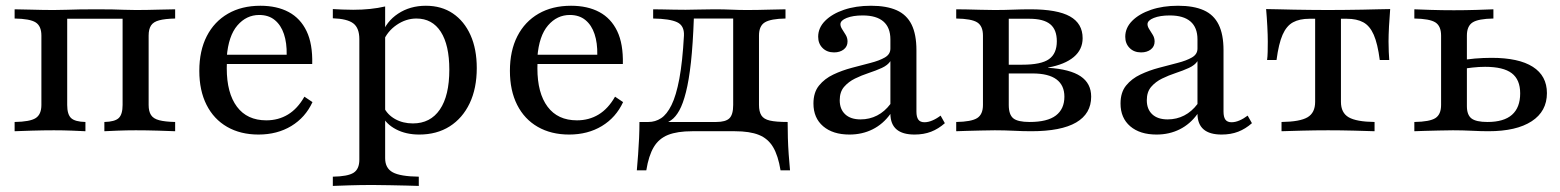

<svg xmlns="http://www.w3.org/2000/svg" viewBox="-20 -447 5313 654"><path d="M29.8 0V-31.5Q82.3 -32.3 101.6 -44.8Q121 -57.3 121 -89.5V-325.8Q121 -358.1 101.6 -370.6Q82.3 -383.1 29.8 -383.9V-415.3Q49.2 -415.3 87.9 -414.1Q126.6 -412.9 162.9 -412.9Q186.3 -412.9 206.9 -413.7Q227.4 -414.5 251.2 -414.9Q275 -415.3 308.9 -415.3Q341.9 -415.3 362.9 -414.9Q383.9 -414.5 401.6 -413.7Q419.4 -412.9 442.7 -412.9Q479.8 -412.9 518.5 -414.1Q557.3 -415.3 576.6 -415.3V-383.9Q541.9 -383.1 522.2 -377.8Q502.4 -372.6 494.4 -360.1Q486.3 -347.6 486.3 -325.8V-89.5Q486.3 -67.7 494.4 -55.2Q502.4 -42.7 522.2 -37.5Q541.9 -32.3 576.6 -31.5V0Q557.3 -0.8 518.5 -2Q479.8 -3.2 442.7 -3.2Q411.3 -3.2 381 -2Q350.8 -0.8 335.5 0V-31.5Q371 -32.3 384.3 -44.8Q397.6 -57.3 397.6 -89.5V-387.1L402.4 -383.1H204.8L208.9 -387.1V-89.5Q208.9 -57.3 222.2 -44.8Q235.5 -32.3 271 -31.5V0Q255.6 -0.8 225.8 -2Q196 -3.2 163.7 -3.2Q127.4 -3.2 88.3 -2Q49.2 -0.8 29.8 0Z M860.5 11.3Q799.2 11.3 753.6 -14.9Q708.1 -41.1 683.5 -89.9Q658.9 -138.7 658.9 -205.6Q658.9 -274.2 684.3 -323.8Q709.7 -373.4 756.5 -400.4Q803.2 -427.4 866.9 -427.4Q923.4 -427.4 963.3 -406Q1003.2 -384.7 1024.2 -341.1Q1045.2 -297.6 1043.5 -229H718.5L716.9 -260.5H956.5Q957.3 -300.8 947.2 -331Q937.1 -361.3 916.1 -378.6Q895.2 -396 862.9 -396Q819.4 -396 788.7 -360.5Q758.1 -325 752.4 -253.2L754 -250.8Q753.2 -242.7 752.8 -233.9Q752.4 -225 752.4 -214.5Q752.4 -129.8 787.1 -83.5Q821.8 -37.1 887.1 -37.1Q928.2 -37.1 960.9 -56.9Q993.5 -76.6 1016.9 -117.7L1044.4 -99.2Q1020.2 -46.8 972.2 -17.7Q924.2 11.3 860.5 11.3Z M1113.7 186.3V154.8Q1164.5 154 1184.3 141.5Q1204 129 1204 96.8V-313.7Q1204 -351.6 1183.5 -367.3Q1162.9 -383.1 1113.7 -384.7V-416.1Q1129 -415.3 1146.4 -414.5Q1163.7 -413.7 1183.1 -413.7Q1243.5 -413.7 1291.9 -425V91.9Q1291.9 125.8 1317.7 139.9Q1343.5 154 1406.5 154.8V186.3Q1391.1 185.5 1364.9 185.1Q1338.7 184.7 1308.5 183.9Q1278.2 183.1 1249.2 183.1Q1207.3 183.1 1170.2 184.3Q1133.1 185.5 1113.7 186.3ZM1408.1 11.3Q1362.9 11.3 1329 -6.5Q1295.2 -24.2 1281.5 -53.2L1287.1 -82.3Q1299.2 -56.5 1325.8 -41.5Q1352.4 -26.6 1386.3 -26.6Q1446 -26.6 1478.2 -73.8Q1510.5 -121 1510.5 -209.7Q1510.5 -293.5 1481.5 -338.7Q1452.4 -383.9 1398.4 -383.9Q1362.9 -383.9 1331 -362.1Q1299.2 -340.3 1284.7 -304.8L1280.6 -329Q1295.2 -373.4 1335.9 -400.4Q1376.6 -427.4 1430.6 -427.4Q1483.9 -427.4 1522.6 -401.2Q1561.3 -375 1582.7 -327.4Q1604 -279.8 1604 -215.3Q1604 -146 1579.8 -95.2Q1555.6 -44.4 1511.7 -16.5Q1467.7 11.3 1408.1 11.3Z M1918.5 11.3Q1857.3 11.3 1811.7 -14.9Q1766.1 -41.1 1741.5 -89.9Q1716.9 -138.7 1716.9 -205.6Q1716.9 -274.2 1742.3 -323.8Q1767.7 -373.4 1814.5 -400.4Q1861.3 -427.4 1925 -427.4Q1981.5 -427.4 2021.4 -406Q2061.3 -384.7 2082.3 -341.1Q2103.2 -297.6 2101.6 -229H1776.6L1775 -260.5H2014.5Q2015.3 -300.8 2005.2 -331Q1995.2 -361.3 1974.2 -378.6Q1953.2 -396 1921 -396Q1877.4 -396 1846.8 -360.5Q1816.1 -325 1810.5 -253.2L1812.1 -250.8Q1811.3 -242.7 1810.9 -233.9Q1810.5 -225 1810.5 -214.5Q1810.5 -129.8 1845.2 -83.5Q1879.8 -37.1 1945.2 -37.1Q1986.3 -37.1 2019 -56.9Q2051.6 -76.6 2075 -117.7L2102.4 -99.2Q2078.2 -46.8 2030.2 -17.7Q1982.3 11.3 1918.5 11.3Z M2149.2 133.1Q2151.6 106.5 2153.6 78.6Q2155.6 50.8 2156.9 23Q2158.1 -4.8 2158.1 -31.5H2419.4Q2451.6 -31.5 2464.5 -44Q2477.4 -56.5 2477.4 -89.5V-386.3L2480.6 -383.9H2338.7L2343.5 -386.3Q2340.3 -296.8 2333.5 -234.7Q2326.6 -172.6 2316.5 -133.1Q2306.5 -93.5 2294 -71Q2281.5 -48.4 2266.5 -37.9Q2251.6 -27.4 2234.7 -23.4L2188.7 -31.5Q2212.1 -31.5 2231.9 -44.4Q2251.6 -57.3 2267.3 -89.1Q2283.1 -121 2294 -178.6Q2304.8 -236.3 2309.7 -325.8Q2311.3 -359.7 2286.3 -371.4Q2261.3 -383.1 2204.8 -383.9V-415.3Q2218.5 -415.3 2236.7 -414.9Q2254.8 -414.5 2275.4 -414.1Q2296 -413.7 2315.3 -413.7Q2336.3 -413.7 2359.7 -414.5Q2383.1 -415.3 2412.9 -415.3Q2446 -415.3 2471.8 -414.1Q2497.6 -412.9 2523.4 -412.9Q2560.5 -412.9 2598.4 -414.1Q2636.3 -415.3 2655.6 -415.3V-383.9Q2605.6 -383.1 2585.5 -371Q2565.3 -358.9 2565.3 -325.8V-89.5Q2565.3 -66.9 2573.4 -54Q2581.5 -41.1 2602.4 -36.3Q2623.4 -31.5 2662.9 -31.5Q2662.9 -4.8 2663.7 23Q2664.5 50.8 2666.5 78.6Q2668.5 106.5 2671 133.1H2638.7Q2630.6 83.1 2613.3 54Q2596 25 2564.9 12.5Q2533.9 0 2483.1 0H2337.9Q2287.1 0 2255.6 12.5Q2224.2 25 2206.9 54Q2189.5 83.1 2181.5 133.1Z M2873.4 11.3Q2816.9 11.3 2783.9 -16.9Q2750.8 -45.2 2750.8 -94.4Q2750.8 -132.3 2769.8 -155.6Q2788.7 -179 2818.5 -193.1Q2848.4 -207.3 2881.9 -216.1Q2915.3 -225 2945.2 -232.7Q2975 -240.3 2994 -251.2Q3012.9 -262.1 3012.9 -281.5V-312.9Q3012.9 -353.2 2989.1 -373.8Q2965.3 -394.4 2918.5 -394.4Q2885.5 -394.4 2864.1 -385.9Q2842.7 -377.4 2842.7 -364.5Q2842.7 -356.5 2848.8 -347.2Q2854.8 -337.9 2860.9 -327.8Q2866.9 -317.7 2866.9 -305.6Q2866.9 -288.7 2854 -278.6Q2841.1 -268.5 2821 -268.5Q2796.8 -268.5 2781.9 -283.5Q2766.9 -298.4 2766.9 -321.8Q2766.9 -352.4 2790.7 -376.2Q2814.5 -400 2854.8 -413.7Q2895.2 -427.4 2946.8 -427.4Q3000 -427.4 3034.3 -412.1Q3068.5 -396.8 3085.1 -363.3Q3101.6 -329.8 3101.6 -275.8V-66.9Q3101.6 -48.4 3108.1 -39.5Q3114.5 -30.6 3129 -30.6Q3141.9 -30.6 3156 -36.7Q3170.2 -42.7 3183.9 -53.2L3198.4 -27.4Q3176.6 -8.1 3151.6 1.6Q3126.6 11.3 3095.2 11.3Q3013.7 11.3 3012.9 -58.9Q2987.9 -24.2 2952.4 -6.5Q2916.9 11.3 2873.4 11.3ZM2911.3 -40.3Q2941.9 -40.3 2967.7 -53.6Q2993.5 -66.9 3012.9 -92.7V-238.7Q3004 -225 2983.9 -215.7Q2963.7 -206.5 2939.1 -198.4Q2914.5 -190.3 2892.3 -179.4Q2870.2 -168.5 2855.2 -151.2Q2840.3 -133.9 2840.3 -105.6Q2840.3 -75 2858.9 -57.7Q2877.4 -40.3 2911.3 -40.3Z M3237.1 0V-31.5Q3288.7 -32.3 3308.5 -44.8Q3328.2 -57.3 3328.2 -89.5V-325.8Q3328.2 -358.1 3308.9 -370.6Q3289.5 -383.1 3237.1 -383.9V-415.3Q3250 -415.3 3271.8 -414.9Q3293.5 -414.5 3319.4 -413.7Q3345.2 -412.9 3367.7 -412.9Q3400.8 -412.9 3430.6 -414.1Q3460.5 -415.3 3489.5 -415.3Q3581.5 -415.3 3624.6 -391.1Q3667.7 -366.9 3667.7 -316.9Q3667.7 -278.2 3637.5 -252.8Q3607.3 -227.4 3550 -216.9V-216.1Q3625 -211.3 3660.9 -187.1Q3696.8 -162.9 3696.8 -117.7Q3696.8 -59.7 3645.6 -29.8Q3594.4 0 3492.7 0Q3464.5 0 3433.1 -1.6Q3401.6 -3.2 3368.5 -3.2Q3346 -3.2 3320.6 -2.4Q3295.2 -1.6 3273 -1.2Q3250.8 -0.8 3237.1 0ZM3487.1 -31.5Q3547.6 -31.5 3576.6 -53.6Q3605.6 -75.8 3605.6 -117.7Q3605.6 -156.5 3578.6 -176.6Q3551.6 -196.8 3496.8 -196.8H3387.9V-226.6H3462.1Q3526.6 -226.6 3553.2 -245.6Q3579.8 -264.5 3579.8 -306.5Q3579.8 -346 3557.3 -364.5Q3534.7 -383.1 3486.3 -383.1H3410.5L3416.1 -387.9V-89.5Q3416.1 -56.5 3431.5 -44Q3446.8 -31.5 3487.1 -31.5Z M3919.4 11.3Q3862.9 11.3 3829.8 -16.9Q3796.8 -45.2 3796.8 -94.4Q3796.8 -132.3 3815.7 -155.6Q3834.7 -179 3864.5 -193.1Q3894.4 -207.3 3927.8 -216.1Q3961.3 -225 3991.1 -232.7Q4021 -240.3 4039.9 -251.2Q4058.9 -262.1 4058.9 -281.5V-312.9Q4058.9 -353.2 4035.1 -373.8Q4011.3 -394.4 3964.5 -394.4Q3931.5 -394.4 3910.1 -385.9Q3888.7 -377.4 3888.7 -364.5Q3888.7 -356.5 3894.8 -347.2Q3900.8 -337.9 3906.9 -327.8Q3912.9 -317.7 3912.9 -305.6Q3912.9 -288.7 3900 -278.6Q3887.1 -268.5 3866.9 -268.5Q3842.7 -268.5 3827.8 -283.5Q3812.9 -298.4 3812.9 -321.8Q3812.9 -352.4 3836.7 -376.2Q3860.5 -400 3900.8 -413.7Q3941.1 -427.4 3992.7 -427.4Q4046 -427.4 4080.2 -412.1Q4114.5 -396.8 4131 -363.3Q4147.6 -329.8 4147.6 -275.8V-66.9Q4147.6 -48.4 4154 -39.5Q4160.5 -30.6 4175 -30.6Q4187.9 -30.6 4202 -36.7Q4216.1 -42.7 4229.8 -53.2L4244.4 -27.4Q4222.6 -8.1 4197.6 1.6Q4172.6 11.3 4141.1 11.3Q4059.7 11.3 4058.9 -58.9Q4033.9 -24.2 3998.4 -6.5Q3962.9 11.3 3919.4 11.3ZM3957.3 -40.3Q3987.9 -40.3 4013.7 -53.6Q4039.5 -66.9 4058.9 -92.7V-238.7Q4050 -225 4029.8 -215.7Q4009.7 -206.5 3985.1 -198.4Q3960.5 -190.3 3938.3 -179.4Q3916.1 -168.5 3901.2 -151.2Q3886.3 -133.9 3886.3 -105.6Q3886.3 -75 3904.8 -57.7Q3923.4 -40.3 3957.3 -40.3Z M4345.2 0V-31.5Q4408.1 -32.3 4433.9 -47.6Q4459.7 -62.9 4459.7 -100V-383.1H4440.3Q4406.5 -383.1 4384.3 -371Q4362.1 -358.9 4348.8 -328.6Q4335.5 -298.4 4328.2 -242.7H4296Q4297.6 -254 4298 -270.2Q4298.4 -286.3 4298.4 -305.6Q4298.4 -326.6 4296.8 -357.3Q4295.2 -387.9 4292.7 -416.1Q4311.3 -416.1 4335.1 -415.3Q4358.9 -414.5 4386.7 -414.1Q4414.5 -413.7 4444 -413.3Q4473.4 -412.9 4503.2 -412.9Q4533.9 -412.9 4563.7 -413.3Q4593.5 -413.7 4621 -414.1Q4648.4 -414.5 4672.6 -415.3Q4696.8 -416.1 4715.3 -416.1Q4712.9 -387.9 4711.3 -357.3Q4709.7 -326.6 4709.7 -305.6Q4709.7 -286.3 4710.5 -270.2Q4711.3 -254 4712.1 -242.7H4679.8Q4672.6 -298.4 4659.3 -328.6Q4646 -358.9 4623.8 -371Q4601.6 -383.1 4567.7 -383.1H4547.6V-100Q4547.6 -62.9 4573.8 -47.6Q4600 -32.3 4662.1 -31.5V0Q4637.9 -0.8 4593.1 -2Q4548.4 -3.2 4504 -3.2Q4459.7 -3.2 4414.9 -2Q4370.2 -0.8 4345.2 0Z M4797.6 0V-31.5Q4850 -32.3 4869.4 -44.8Q4888.7 -57.3 4888.7 -89.5V-325.8Q4888.7 -358.1 4869.4 -370.6Q4850 -383.1 4797.6 -383.9V-415.3Q4816.1 -414.5 4853.6 -413.3Q4891.1 -412.1 4932.3 -412.1Q4971 -412.1 5010.1 -413.3Q5049.2 -414.5 5066.9 -415.3V-383.9Q5015.3 -383.1 4996 -370.6Q4976.6 -358.1 4976.6 -325.8V-85.5Q4976.6 -55.6 4992.3 -43.5Q5008.1 -31.5 5046.8 -31.5Q5102.4 -31.5 5130.2 -56Q5158.1 -80.6 5158.1 -129Q5158.1 -175.8 5129.4 -197.6Q5100.8 -219.4 5038.7 -219.4Q5018.5 -219.4 4995.6 -216.9Q4972.6 -214.5 4948.4 -209.7L4947.6 -239.5Q4975 -245.2 5004 -247.6Q5033.1 -250 5060.5 -250Q5153.2 -250 5201.2 -219.4Q5249.2 -188.7 5249.2 -129.8Q5249.2 -67.7 5197.2 -33.9Q5145.2 0 5050 0Q5025 0 4993.5 -1.6Q4962.1 -3.2 4929 -3.2Q4906.5 -3.2 4880.6 -2.4Q4854.8 -1.6 4833.1 -1.2Q4811.3 -0.8 4797.6 0Z"/></svg>

Font: Playfair 12pt Medium
Style: Regular
Weight: 500
Designer: Claus Eggers Sørensen
Foundry: Claus Eggers Sørensen
Version: Version 2.000;gftools[0.9.28]